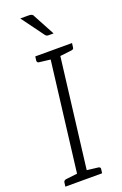

<svg xmlns="http://www.w3.org/2000/svg" viewBox="-175 -976 653 1026"><g transform="rotate(-20 151.5 -463.5)"><path d="M84 0 171 -709H226L139 0ZM7 0 10 -23Q11 -29 14.5 -32Q18 -35 23 -36L100 -45L101 0ZM123 0 134 -45 209 -36Q214 -35 217 -32Q220 -29 219 -23L216 0ZM188 -709 176 -664 101 -673Q96 -674 93.5 -677Q91 -680 91 -686L94 -709ZM303 -709 300 -686Q300 -680 296.5 -677Q293 -674 287 -673L210 -664V-709ZM88 -927H137Q149 -927 155 -923Q161 -919 164 -910L228 -791H199Q193 -791 189 -793Q185 -795 181 -800Z"/></g></svg>

Font: Aleo Light
Style: Italic
Weight: 300
Italic angle: -7°
Designer: Alessio Laiso
Foundry: Alessio Laiso
Version: Version 2.001;gftools[0.9.29]